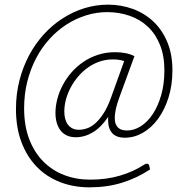

<svg xmlns="http://www.w3.org/2000/svg" viewBox="-20 -685 792 824"><path d="M516 -94Q479.5 -94 461.8 -113.5Q444 -133 444 -169Q444 -172.5 444 -176Q444 -179.5 444.5 -183.5Q413 -137.5 378 -116.8Q343 -96 305 -96Q282.5 -96 266 -104Q249.5 -112 239 -126.2Q228.5 -140.5 223.2 -159.5Q218 -178.5 218 -200.5Q218 -230 226.2 -261Q234.5 -292 250 -321Q265.5 -350 288 -375.5Q310.5 -401 338.8 -420Q367 -439 401 -450Q435 -461 474 -461Q498.5 -461 519.5 -456.8Q540.5 -452.5 557 -444L493.5 -270.5Q482 -240 477.2 -217.5Q472.5 -195 472.5 -179Q472.5 -162.5 477 -152Q481.5 -141.5 488.8 -135.5Q496 -129.5 505.8 -127.2Q515.5 -125 526 -125Q555.5 -125 584.2 -143.2Q613 -161.5 635.5 -195.2Q658 -229 671.8 -276.8Q685.5 -324.5 685.5 -383.5Q685.5 -445.5 666.5 -492.5Q647.5 -539.5 614.5 -570.5Q581.5 -601.5 536.5 -617.2Q491.5 -633 440 -633Q394 -633 349.8 -619.2Q305.5 -605.5 265.8 -580Q226 -554.5 192.8 -518Q159.5 -481.5 135.2 -435.5Q111 -389.5 97.2 -335.2Q83.5 -281 83.5 -220Q83.5 -146 105 -89Q126.5 -32 164.8 7Q203 46 254.8 66Q306.5 86 367.5 86Q436 86 494.2 69Q552.5 52 600 21Q605.5 17.5 610 17.5Q619 17.5 620.5 26.5L624 42Q568.5 79 504.2 99Q440 119 364 119Q295 119 237 96.2Q179 73.5 137.2 30.2Q95.5 -13 72 -75.2Q48.5 -137.5 48.5 -217Q48.5 -281.5 63.5 -339.8Q78.5 -398 105 -447.8Q131.5 -497.5 168.2 -537.8Q205 -578 249 -606.2Q293 -634.5 342.2 -649.8Q391.5 -665 443.5 -665Q499.5 -665 549.8 -646.8Q600 -628.5 638 -592.8Q676 -557 698 -504.5Q720 -452 720 -383.5Q720 -319 703 -265.8Q686 -212.5 657.8 -174.2Q629.5 -136 592.8 -115Q556 -94 516 -94ZM318.5 -128Q335 -128 353 -134Q371 -140 389 -155.8Q407 -171.5 424.5 -198.5Q442 -225.5 457 -267.5L513 -423Q502 -426.5 490.5 -428.2Q479 -430 464 -430Q434.5 -430 407.5 -420.8Q380.5 -411.5 357.5 -395.2Q334.5 -379 315.8 -357Q297 -335 283.8 -310.2Q270.5 -285.5 263.2 -258.8Q256 -232 256 -206Q256 -189.5 259.8 -175.2Q263.5 -161 271.2 -150.5Q279 -140 290.8 -134Q302.5 -128 318.5 -128Z"/></svg>

Font: Lato Light
Style: Italic
Weight: 300
Italic angle: -7°
Designer: Lukasz Dziedzic
Foundry: Lukasz Dziedzic
Version: Version 1.104; Western+Polish opensource